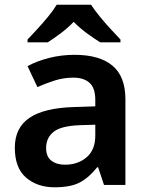

<svg xmlns="http://www.w3.org/2000/svg" viewBox="-20 -786 630 816"><path d="M297 -553Q403 -553 458 -507Q513 -461 513 -364V0H422L397 -75H393Q358 -31 319 -10.5Q280 10 212 10Q139 10 91 -31Q43 -72 43 -158Q43 -243 105 -285Q167 -327 292 -331L385 -334V-361Q385 -412 360.5 -434Q336 -456 292 -456Q251 -456 213 -444Q175 -432 139 -416L97 -505Q138 -527 189.5 -540Q241 -553 297 -553ZM320 -254Q239 -251 207.5 -225.5Q176 -200 176 -157Q176 -120 198.5 -103Q221 -86 256 -86Q311 -86 348 -117.5Q385 -149 385 -210V-256ZM367 -766Q381 -744 403.5 -716.5Q426 -689 450 -663Q474 -637 492 -618V-606H406Q380 -622 350 -644Q320 -666 293 -693Q267 -666 238 -644.5Q209 -623 183 -606H97V-618Q116 -638 139.5 -663.5Q163 -689 185.5 -716.5Q208 -744 221 -766Z"/></svg>

Font: Noto Sans Adlam Unjoined SemiBold
Style: Regular
Weight: 600
Version: Version 3.001